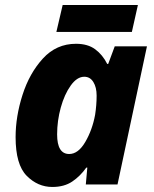

<svg xmlns="http://www.w3.org/2000/svg" viewBox="-20 -733 611 763"><path d="M255 -121Q207 -121 207 -199Q207 -253 221.5 -305.5Q236 -358 261 -393Q286 -428 315 -428Q338 -428 351 -407Q364 -386 364 -353Q364 -316 358 -277Q347 -217 319 -169Q291 -121 255 -121ZM188 10Q235 10 267 -11.5Q299 -33 323 -67H327L321 0H447L564 -549H436L410 -479H406Q388 -515 358.5 -537Q329 -559 282 -559Q204 -559 150.5 -500.5Q97 -442 69.5 -356Q42 -270 42 -188Q42 -79 86 -34.5Q130 10 188 10ZM204 -606 229 -713H528L504 -606Z"/></svg>

Font: Noto Sans Display Extra
Style: Italic
Weight: 800
Italic angle: -12°
Designer: Monotype Design Team
Foundry: Monotype Imaging Inc.
Version: Version 1.900